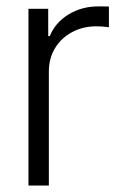

<svg xmlns="http://www.w3.org/2000/svg" viewBox="-20 -573 365 593"><path d="M67.9 0V-545.9H128.9V-461.4H133.8Q150.4 -502.9 191.2 -528.1Q231.9 -553.2 283.2 -553.2Q291 -553.2 300.5 -553.2Q310.1 -553.2 316.4 -552.7V-488.8Q312.5 -489.3 301.8 -490.5Q291 -491.7 277.8 -491.7Q235.8 -491.7 202.4 -473.6Q168.9 -455.6 149.9 -424.1Q130.9 -392.6 130.9 -352.1V0Z"/></svg>

Font: Inter Tight Light
Style: Regular
Weight: 300
Designer: Rasmus Andersson
Foundry: rsms
Version: Version 3.004